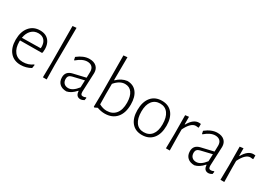

<svg xmlns="http://www.w3.org/2000/svg" viewBox="9 -1478 3166 2260"><g transform="rotate(30 1591.5 -347.5)"><path d="M245 6Q154 6 101.5 -55.5Q49 -117 49 -224Q49 -333 102.5 -397.5Q156 -462 246 -462Q330 -462 371.5 -406Q413 -350 401 -252L393 -243L98 -241Q97 -236 97 -226Q97 -137 137.5 -87Q178 -37 251 -37Q327 -37 384 -80L391 -76L384 -31Q319 6 245 6ZM245 -423Q188 -423 150 -384.5Q112 -346 101 -279L354 -283L356 -300Q356 -358 327 -390.5Q298 -423 245 -423Z M600 -702 596 -198 599 0H548L551 -195L548 -697Z M917 -462Q978 -462 1012 -431Q1046 -400 1046 -345Q1046 -330 1040.5 -216Q1035 -102 1035 -87Q1035 -61 1042.5 -50.5Q1050 -40 1068 -40Q1086 -40 1106 -50L1113 -45L1107 -12Q1083 3 1056 4Q996 2 993 -71H988Q931 -6 870 6Q810 6 776 -25.5Q742 -57 742 -113Q742 -194 830 -214L996 -253L998 -334Q998 -377 975 -399.5Q952 -422 910 -422Q846 -422 770 -357L764 -360L756 -397Q838 -462 917 -462ZM995 -216 840 -179Q789 -167 789 -119Q789 -81 810 -59.5Q831 -38 868 -38Q929 -38 991 -119Z M1431 -460Q1514 -460 1559.5 -402Q1605 -344 1605 -240Q1605 -123 1548 -58Q1491 7 1389 7Q1339 7 1287 -12L1250 6L1240 0L1243 -193L1240 -697L1292 -702L1290 -390H1295Q1356 -450 1431 -460ZM1289 -198 1291 -61Q1344 -33 1392 -33Q1470 -33 1513.5 -85.5Q1557 -138 1556 -236Q1555 -322 1521.5 -369Q1488 -416 1427 -416Q1355 -416 1290 -339Z M1903 -462Q1993 -462 2043.5 -401.5Q2094 -341 2094 -233Q2094 -120 2041 -57Q1988 6 1894 6Q1804 6 1754 -54.5Q1704 -115 1704 -222Q1704 -335 1756.5 -398.5Q1809 -462 1903 -462ZM1901 -423Q1831 -423 1792 -373Q1753 -323 1753 -232Q1753 -136 1790.5 -84.5Q1828 -33 1896 -33Q1967 -33 2006 -82.5Q2045 -132 2045 -223Q2045 -319 2007 -371Q1969 -423 1901 -423Z M2270 -457V-355H2275Q2332 -456 2407 -456Q2419 -456 2433 -454V-404L2426 -402Q2408 -405 2394 -405Q2328 -405 2269 -285V-198L2272 0H2220L2223 -195L2221 -451Z M2656 -462Q2717 -462 2751 -431Q2785 -400 2785 -345Q2785 -330 2779.5 -216Q2774 -102 2774 -87Q2774 -61 2781.5 -50.5Q2789 -40 2807 -40Q2825 -40 2845 -50L2852 -45L2846 -12Q2822 3 2795 4Q2735 2 2732 -71H2727Q2670 -6 2609 6Q2549 6 2515 -25.5Q2481 -57 2481 -113Q2481 -194 2569 -214L2735 -253L2737 -334Q2737 -377 2714 -399.5Q2691 -422 2649 -422Q2585 -422 2509 -357L2503 -360L2495 -397Q2577 -462 2656 -462ZM2734 -216 2579 -179Q2528 -167 2528 -119Q2528 -81 2549 -59.5Q2570 -38 2607 -38Q2668 -38 2730 -119Z M3011 -457V-355H3016Q3073 -456 3148 -456Q3160 -456 3174 -454V-404L3167 -402Q3149 -405 3135 -405Q3069 -405 3010 -285V-198L3013 0H2961L2964 -195L2962 -451Z"/></g></svg>

Font: Alegreya Sans Light
Style: Regular
Weight: 300
Designer: Juan Pablo del Peral
Foundry: Huerta Tipografica
Version: Version 2.007